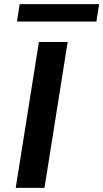

<svg xmlns="http://www.w3.org/2000/svg" viewBox="-20 -908 499 928"><path d="M56 0 168 -705H307L195 0ZM62 -804 75 -888H459L446 -804Z"/></svg>

Font: Nunito Sans 10pt SemiExpanded
Style: Bold Italic
Weight: 700
Width: 6
Italic angle: -9°
Designer: Vernon Adams
Foundry: Vernon Adams
Version: Version 3.101;gftools[0.9.27]